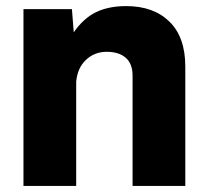

<svg xmlns="http://www.w3.org/2000/svg" viewBox="-20 -610 684 630"><path d="M57 0V-580H216L222 -504Q254 -550 295 -570Q336 -590 394 -590Q484 -590 536 -539Q588 -488 588 -392V0H415V-362Q415 -401 392.5 -420.5Q370 -440 330 -440Q290 -440 262 -413.5Q234 -387 230 -342V0Z"/></svg>

Font: BDO Grotesk ExtraBold
Style: Regular
Weight: 800
Designer: Deni Anggara
Foundry: Lokal Container
Version: Version 2.000